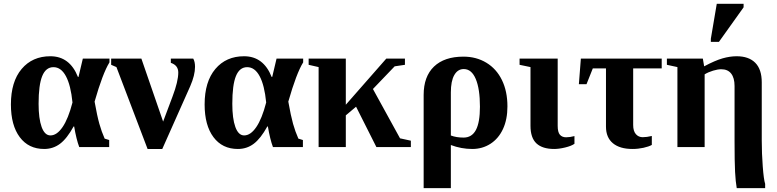

<svg xmlns="http://www.w3.org/2000/svg" viewBox="-20 -763 4032 996"><path d="M209 9.8Q128.4 9.8 82.5 -51.5Q36.6 -112.8 36.6 -221.2Q36.6 -339.4 92.3 -405.3Q147.9 -471.2 241.2 -471.2Q341.8 -471.2 384.3 -363.8H387.2L409.7 -459H547.9V-439.5Q512.7 -382.8 470.7 -235.8Q483.9 -161.6 495.4 -120.8Q506.8 -80.1 522.9 -43.9L546.4 -36.6V0H391.1Q376 -40 364.7 -106.9H361.8Q327.1 -43.9 291.3 -17.1Q255.4 9.8 209 9.8ZM257.3 -414.6Q217.8 -414.6 199 -368.4Q180.2 -322.3 180.2 -224.6Q180.2 -147.9 196 -104.2Q211.9 -60.5 241.7 -60.5Q274.9 -60.5 304.4 -103.5Q334 -146.5 356 -231.4Q347.2 -320.8 322 -367.7Q296.9 -414.6 257.3 -414.6Z M745.6 9.8 584 -415 556.6 -426.8V-459H713.4L826.2 -132.3L875 -262.2Q904.8 -340.8 904.8 -386.7Q904.8 -424.3 866.2 -437V-459H982.4Q991.7 -442.9 991.7 -416.5Q991.7 -373 966.8 -315.9L821.8 9.8Z M1213.9 9.8Q1133.3 9.8 1087.4 -51.5Q1041.5 -112.8 1041.5 -221.2Q1041.5 -339.4 1097.2 -405.3Q1152.8 -471.2 1246.1 -471.2Q1346.7 -471.2 1389.2 -363.8H1392.1L1414.6 -459H1552.7V-439.5Q1517.6 -382.8 1475.6 -235.8Q1488.8 -161.6 1500.2 -120.8Q1511.7 -80.1 1527.8 -43.9L1551.3 -36.6V0H1396Q1380.9 -40 1369.6 -106.9H1366.7Q1332 -43.9 1296.1 -17.1Q1260.3 9.8 1213.9 9.8ZM1262.2 -414.6Q1222.7 -414.6 1203.9 -368.4Q1185.1 -322.3 1185.1 -224.6Q1185.1 -147.9 1200.9 -104.2Q1216.8 -60.5 1246.6 -60.5Q1279.8 -60.5 1309.3 -103.5Q1338.9 -146.5 1360.8 -231.4Q1352.1 -320.8 1326.9 -367.7Q1301.8 -414.6 1262.2 -414.6Z M2080.6 -459V-426.8L2027.3 -418.9L1914.6 -301.3L2055.2 -45.4L2111.3 -33.2V0H1932.6L1827.1 -209.5L1773.9 -164.6V0H1632.8V-415L1581.1 -426.8V-459H1773.9V-219.7L1983.9 -459Z M2177.7 -270.5Q2177.7 -366.2 2231.4 -417.7Q2285.2 -469.2 2384.3 -469.2Q2450.7 -469.2 2502.9 -437.7Q2555.2 -406.2 2583.7 -347.9Q2612.3 -289.6 2612.3 -210.9Q2612.3 -143.1 2589.1 -93.5Q2565.9 -43.9 2524.2 -17.1Q2482.4 9.8 2429.7 9.8Q2373 9.8 2318.8 -10.7V212.9H2177.7ZM2384.8 -49.3Q2427.7 -49.3 2448.7 -88.6Q2469.7 -127.9 2469.7 -209.5Q2469.7 -301.8 2448 -353.3Q2426.3 -404.8 2385.7 -404.8Q2354.5 -404.8 2336.7 -373.8Q2318.8 -342.8 2318.8 -283.2V-60.1Q2347.2 -49.3 2384.8 -49.3Z M2855 9.8Q2793.9 9.8 2762.9 -19Q2731.9 -47.9 2731.9 -110.8V-415L2675.3 -426.8V-459H2873V-110.4Q2873 -77.1 2884.5 -64Q2896 -50.8 2916.5 -50.8Q2936.5 -50.8 2960 -57.1V-17.1Q2944.3 -5.9 2912.1 2Q2879.9 9.8 2855 9.8Z M3055.2 -408.2 3022.5 -326.2H2982.9L2993.2 -459H3412.6V-408.2H3264.6V-114.7Q3264.6 -83 3278.6 -67.1Q3292.5 -51.3 3314 -51.3Q3335 -51.3 3361.3 -57.6V-11.2Q3345.7 -2.4 3317.9 3.7Q3290 9.8 3261.2 9.8Q3195.3 9.8 3159.4 -20Q3123.5 -49.8 3123.5 -106V-408.2Z M3931.6 -34.2Q3931.6 33.2 3936.8 100.8Q3941.9 168.5 3949.2 190.9V212.9H3801.8Q3795.9 180.2 3793.2 128.7Q3790.5 77.1 3790.5 -28.3V-316.9Q3790.5 -358.9 3772.9 -381.3Q3755.4 -403.8 3721.2 -403.8Q3703.6 -403.8 3679.2 -396.5Q3654.8 -389.2 3635.3 -377.4V0H3494.1V-415L3439.5 -426.8V-459H3626L3632.8 -418.9Q3689.5 -449.2 3728 -460.2Q3766.6 -471.2 3801.3 -471.2Q3864.3 -471.2 3897.9 -437.3Q3931.6 -403.3 3931.6 -335.9ZM3667.5 -545.9V-562L3698.2 -743.2H3837.4V-725.1L3709.5 -545.9Z"/></svg>

Font: Tinos
Style: Bold
Weight: 700
Designer: Steve Matteson
Foundry: Monotype Imaging Inc.
Version: Version 1.23